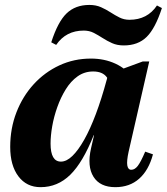

<svg xmlns="http://www.w3.org/2000/svg" viewBox="-20 -751 683 786"><path d="M146 15.2Q88.8 15.2 55.3 -29.2Q21.8 -73.6 21.8 -149.6Q21.8 -225.4 47.3 -291.1Q72.8 -356.8 117.9 -406.1Q163 -455.4 222.9 -483.3Q282.8 -511.2 352.4 -511.2Q407.4 -511.2 452.5 -490.4Q497.6 -469.6 521.4 -432.8L434.8 -358.4Q434.8 -410.6 417.5 -434.5Q400.2 -458.4 361.4 -458.4Q325.8 -458.4 297.8 -438.5Q269.8 -418.6 249.2 -385.3Q228.6 -352 214.6 -312.6Q200.6 -273.2 193.8 -234.3Q187 -195.4 187 -163.2Q187 -89.4 229.4 -89.4Q252.4 -89.4 276.3 -112.5Q300.2 -135.6 324.6 -178.8Q349 -222 372.3 -283.9Q395.6 -345.8 416.8 -424.2L472.4 -396.2L462.2 -197.2H363.4Q319.2 -86 267.5 -35.4Q215.8 15.2 146 15.2ZM452.2 15.2Q389.4 15.2 362.7 -27.4Q336 -70 352.6 -143.6L425.6 -461.8H462.4L564.4 -499.4H591L506.4 -129.4Q498.2 -91.8 501.1 -73.9Q504 -56 517.6 -56Q532 -56 544.4 -72.4Q556.8 -88.8 574.4 -130.2L606.2 -119.2Q588.8 -54 549.7 -19.4Q510.6 15.2 452.2 15.2ZM486.6 -565Q459.8 -565 439 -574.3Q418.2 -583.6 400 -595.4Q381.8 -607.2 363.7 -616.5Q345.6 -625.8 322.6 -625.8Q250 -625.8 210 -567.2L189.8 -577.8Q216.8 -661.8 252.7 -696.3Q288.6 -730.8 346 -730.8Q372.8 -730.8 393.6 -721.5Q414.4 -712.2 432.6 -700.4Q450.8 -688.6 469.3 -679.3Q487.8 -670 510 -670Q583.4 -670 622.6 -728.6L642.8 -718Q615.8 -634.8 580.4 -599.9Q545 -565 486.6 -565Z"/></svg>

Font: Platypi Light
Style: Italic
Weight: 300
Italic angle: -13°
Designer: David Sargent
Foundry: Bolt Cutter Type
Version: Version 1.200